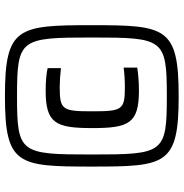

<svg xmlns="http://www.w3.org/2000/svg" viewBox="-3 -733 744 778"><g transform="rotate(-90 369.0 -344.0)"><path d="M368 8C648 8 656 -44 656 -344C656 -644 648 -696 368 -696C89 -696 83 -644 83 -344C83 -44 89 8 368 8ZM368 -40C137 -40 132 -53 132 -344C132 -634 137 -647 368 -647C601 -647 606 -634 606 -344C606 -53 601 -40 368 -40ZM391 -153C423 -153 462 -156 484 -160V-215C463 -212 431 -210 406 -210C313 -210 307 -220 307 -342C307 -464 313 -474 406 -474C427 -474 457 -472 482 -469V-523C463 -528 424 -531 391 -531C258 -531 239 -490 239 -342C239 -194 258 -153 391 -153Z"/></g></svg>

Font: Saira UNSAM Medium
Style: Regular
Weight: 500
Designer: Hector Gatti with collaboration of the Omnibus-Type team
Foundry: Omnibus-Type
Version: Version 0.072;PS 000.072;hotconv 1.0.88;makeotf.lib2.5.64775